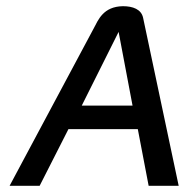

<svg xmlns="http://www.w3.org/2000/svg" viewBox="-20 -600 610 620"><path d="M11 0H108L201 -183H425L460 0H557L442 -543C436 -570 409 -580 377 -580C313 -579 297 -535 283 -509ZM244 -259 363 -497 408 -259Z"/></svg>

Font: Charger Pro
Style: ExBdObl
Weight: 400
Designer: Jasper
Foundry: Cannot Into Space Fonts
Version: Version 1.09